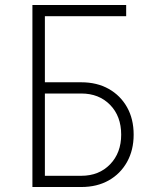

<svg xmlns="http://www.w3.org/2000/svg" viewBox="-20 -750 640 770"><path d="M110 0V-730H486V-685H160V-420H306Q369 -420 416 -393.5Q463 -367 489.5 -320Q516 -273 516 -210Q516 -148 489.5 -100.5Q463 -53 416 -26.5Q369 0 306 0ZM160 -45H306Q377 -45 421.5 -91Q466 -137 466 -210Q466 -284 421.5 -329.5Q377 -375 306 -375H160Z"/></svg>

Font: Pitagon Sans Mono Thin
Style: Regular
Weight: 100
Monospace: yes
Designer: Travis Tran
Foundry: Pitagon
Version: Version 1.001; ttfautohint (v1.8.4.7-5d5b);gftools[0.9.26]